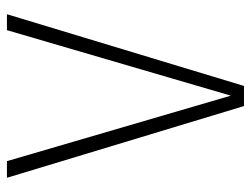

<svg xmlns="http://www.w3.org/2000/svg" viewBox="-105 -619 724 554"><g transform="rotate(90 257.0 -342.0)"><path d="M286 -684 493 0H445L256 -646L67 0H21L228 -684Z"/></g></svg>

Font: Fira Sans Condensed ExtraLight
Style: Regular
Weight: 275
Width: 3
Designer: Carrois Corporate & Edenspiekermann AG
Foundry: Carrois Corporate GbR & Edenspiekermann AG
Version: Version 4.203